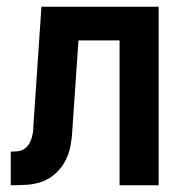

<svg xmlns="http://www.w3.org/2000/svg" viewBox="-20 -550 540 570"><path d="M12 0Q36 0 60.5 -1.5Q85 -3 107 -11.5Q129 -20 147 -37Q165 -54 175.5 -75.5Q186 -97 190 -120.5Q194 -144 195 -168L213 -430H335V0H451V-530H103L79 -175Q79 -165 77.5 -155.5Q76 -146 73 -137Q70 -128 64.5 -120Q59 -112 50.5 -107Q42 -102 32 -101Q22 -100 12 -100Z"/></svg>

Font: Iosevka SS09
Style: Bold
Weight: 700
Monospace: yes
Designer: Belleve Invis
Foundry: Belleve Invis
Version: Version 5.2.1; ttfautohint (v1.8.3)